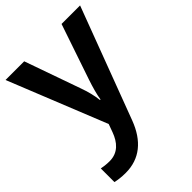

<svg xmlns="http://www.w3.org/2000/svg" viewBox="-225 -700 996 996"><g transform="rotate(-45 273.5 -202.0)"><path d="M0 -593 217 -53 201 -9C181 46 146 87 84 87C61 87 39 84 25 81V181C43 185 67 189 100 189C204 189 275 129 316 21L547 -593H411L307 -287C294 -248 282 -207 277 -173H273C269 -211 259 -248 245 -287L137 -593Z"/></g></svg>

Font: Noto Sans Tamil UI SemiBold
Style: Regular
Weight: 600
Designer: Jelle Bosma - Monotype Design Team
Foundry: Monotype Imaging Inc.
Version: Version 2.004